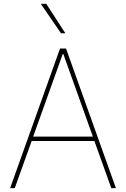

<svg xmlns="http://www.w3.org/2000/svg" viewBox="-20 -980 656 1000"><path d="M56.8 0H32.7L292.6 -727.3H323.9L583.8 0H559.7L471.6 -245.7H144.9ZM152.7 -268.5H463.8L309.7 -698.9H306.8ZM297.6 -806.8 192.5 -960.2H220.9L320.3 -806.8Z"/></svg>

Font: Inter Thin BETA
Style: Regular
Weight: 100
Designer: Rasmus Andersson
Foundry: rsms
Version: Version 3.011;git-f93a4a705